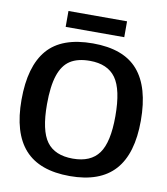

<svg xmlns="http://www.w3.org/2000/svg" viewBox="-89 -876 841 965"><g transform="rotate(10 331.5 -393.0)"><path d="M182 -801H481V-720H182ZM27 -321Q27 -492 100 -577Q173 -662 332 -662Q489 -662 562.5 -577Q636 -492 636 -321Q636 -152 561 -68.5Q486 15 332 15Q177 15 102 -68.5Q27 -152 27 -321ZM506 -321Q506 -457 464.5 -515Q423 -573 332 -573Q270 -573 232 -548.5Q194 -524 175.5 -468.5Q157 -413 157 -321Q157 -187 198.5 -130.5Q240 -74 332 -74Q423 -74 464.5 -131Q506 -188 506 -321Z"/></g></svg>

Font: Pridi Medium
Style: Regular
Weight: 500
Designer: Katatrad Team
Foundry: CadsonDemak
Version: Version 1.001